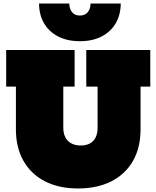

<svg xmlns="http://www.w3.org/2000/svg" viewBox="-20 -1055 885 1086"><path d="M468 -772H830V-565H775V-323Q775 -220 732.2 -145Q689.5 -70 610 -29.5Q530.5 11 421 11Q313 11 234.2 -29.5Q155.5 -70 112.8 -145Q70 -220 70 -323V-565H15V-772H402V-565H338V-333Q338 -300.5 349.8 -278Q361.5 -255.5 383.8 -243.8Q406 -232 437 -232Q467.5 -232 488.8 -243.8Q510 -255.5 521 -278Q532 -300.5 532 -333V-565H468ZM663 -1035Q662.5 -971.5 634.5 -923.5Q606.5 -875.5 555 -848.8Q503.5 -822 432 -822Q360 -822 308.2 -849Q256.5 -876 228.8 -924Q201 -972 201 -1035H372Q372 -1005 387.8 -986Q403.5 -967 432 -967Q460.5 -967 476.2 -986Q492 -1005 492 -1035Z"/></svg>

Font: Hepta Slab ExtraLight Black
Style: Regular
Weight: 900
Version: Version 1.102